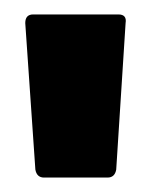

<svg xmlns="http://www.w3.org/2000/svg" viewBox="-20 -718 207 266"><path d="M29 -483 15 -686Q15 -698 26 -698H144Q156 -698 154 -686L141 -483Q139 -472 129 -472H41Q31 -472 29 -483Z"/></svg>

Font: Barlow GEO Bold
Style: Regular
Weight: 700
Designer: Jeremy Tribby
Foundry: Tribby Type
Version: Version 1.408